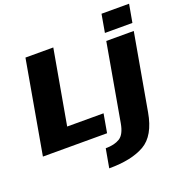

<svg xmlns="http://www.w3.org/2000/svg" viewBox="-183 -929 1249 1309"><g transform="rotate(-20 442.0 -274.0)"><path d="M-11.5 0H454L478 -136H214L309.5 -675H107.5ZM386 230Q549 230 643.2 176Q737.5 122 765.5 -39L863.5 -593H664L565 -31.5Q551.5 45.5 512.8 69.2Q474 93 410.5 93ZM697 -778.5 674 -647.5H873.5L897 -778.5Z"/></g></svg>

Font: Anybody UltraCondensed Thin ExtraBold
Style: Italic
Weight: 800
Italic angle: -10°
Version: Version 1.111